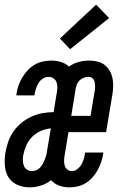

<svg xmlns="http://www.w3.org/2000/svg" viewBox="-24 -799 544 827"><path d="M102 8Q75 8 50.5 -3Q26 -14 12.5 -35.5Q-1 -57 -3 -85Q-5 -113 -1 -140Q3 -163 11 -187Q19 -211 33.5 -232Q48 -253 68 -269.5Q88 -286 111 -296.5Q134 -307 158.5 -311.5Q183 -316 207 -316L221 -402Q223 -413 223 -424.5Q223 -436 219 -446Q215 -456 205.5 -462Q196 -468 185 -468Q172 -468 160.5 -460.5Q149 -453 142 -441.5Q135 -430 131 -417.5Q127 -405 125 -392Q124 -391 124 -390Q124 -389 124 -388H46Q47 -390 47 -392Q47 -394 47 -396Q50 -414 56 -431.5Q62 -449 72 -465.5Q82 -482 95.5 -496.5Q109 -511 125.5 -520.5Q142 -530 160.5 -534Q179 -538 197 -538Q218 -538 238.5 -532Q259 -526 273 -512Q292 -526 314.5 -532Q337 -538 360 -538Q378 -538 395.5 -534Q413 -530 426.5 -519.5Q440 -509 448.5 -494Q457 -479 460.5 -462Q464 -445 463.5 -427Q463 -409 460 -391L433 -230H271L254 -128Q252 -117 252 -106Q252 -95 255 -85Q258 -75 266.5 -68.5Q275 -62 286 -62Q298 -62 309 -70.5Q320 -79 326.5 -90Q333 -101 336.5 -113Q340 -125 342 -138Q343 -139 343 -140Q343 -141 343 -142H421Q421 -140 420.5 -138Q420 -136 420 -134Q417 -116 411 -99Q405 -82 396 -65.5Q387 -49 374 -34.5Q361 -20 344.5 -10Q328 0 310 4Q292 8 275 8Q252 8 231 0.5Q210 -7 196 -23Q176 -7 151.5 0.5Q127 8 102 8ZM366 -300 383 -402Q385 -409 385.5 -416Q386 -423 385.5 -430Q385 -437 384 -444Q383 -451 379.5 -456.5Q376 -462 370 -465Q364 -468 357 -468Q347 -468 337.5 -464.5Q328 -461 320 -454Q312 -447 308 -437.5Q304 -428 302 -418L283 -300ZM114 -62Q123 -62 132.5 -66Q142 -70 149 -77.5Q156 -85 161 -94.5Q166 -104 169.5 -113Q173 -122 175.5 -131.5Q178 -141 179 -151L195 -246Q173 -244 152 -235Q131 -226 114.5 -209.5Q98 -193 89 -172Q80 -151 76 -130Q74 -118 74.5 -106.5Q75 -95 79 -84.5Q83 -74 92.5 -68Q102 -62 114 -62ZM278 -587 234 -633 390 -779 446 -721Z"/></svg>

Font: Iosevka Curly Slab Oblique
Style: Regular
Weight: 400
Italic angle: -9°
Monospace: yes
Designer: Belleve Invis
Foundry: Belleve Invis
Version: Version 11.1.0; ttfautohint (v1.8.3)